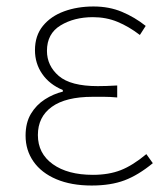

<svg xmlns="http://www.w3.org/2000/svg" viewBox="-20 -560 514 593"><path d="M263 13Q200 13 154 -6.5Q108 -26 83.5 -61Q59 -96 59 -141Q59 -181 75.5 -208.5Q92 -236 118.5 -253Q145 -270 174 -277V-282Q133 -299 110.5 -331.5Q88 -364 88 -405Q88 -450 112.5 -480Q137 -510 178 -525Q219 -540 269 -540Q317 -540 356.5 -523.5Q396 -507 430 -480L412 -452Q378 -478 343 -492.5Q308 -507 267 -507Q209 -507 167 -481.5Q125 -456 125 -403Q125 -357 161.5 -325.5Q198 -294 282 -294Q297 -294 309.5 -294.5Q322 -295 342 -296V-259Q319 -261 302 -261Q285 -261 266 -261Q183 -261 140 -230Q97 -199 97 -143Q97 -86 143 -53Q189 -20 267 -20Q316 -20 353 -34.5Q390 -49 432 -84L452 -56Q407 -19 364.5 -3Q322 13 263 13Z"/></svg>

Font: Noto Sans SC Thin
Style: Regular
Weight: 100
Designer: Ryoko NISHIZUKA 西塚涼子 (kana, bopomofo & ideographs); Paul D. Hunt (Latin, Greek & Cyrillic); Sandoll Communications 산돌커뮤니
Foundry: Adobe
Version: Version 2.004-H2;hotconv 1.0.118;makeotfexe 2.5.65603